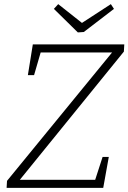

<svg xmlns="http://www.w3.org/2000/svg" viewBox="-20 -910 622 930"><path d="M12 0 14 -34 523 -656H177L145 -546H115L139 -695H582L580 -660L76 -39H441L477 -150H507L480 0ZM517 -890 532 -867 386 -755 357 -753 241 -867 262 -890 377 -799Z"/></svg>

Font: Bitter Light
Style: Italic
Weight: 300
Italic angle: -9°
Designer: Sol Matas, and Bitter project Authors
Foundry: Sol Matas
Version: Version 2.001